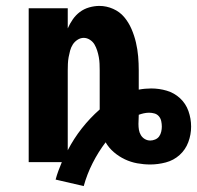

<svg xmlns="http://www.w3.org/2000/svg" viewBox="-20 -548 666 649"><path d="M263 81 168 59Q172 44 177.5 29Q183 14 189 0H77V-520H209V-452Q216 -468 226 -482.5Q236 -497 250 -507.5Q264 -518 281.5 -523Q299 -528 316 -528Q340 -528 362.5 -518Q385 -508 400 -490Q415 -472 424.5 -450Q434 -428 439.5 -404.5Q445 -381 447 -357.5Q449 -334 449 -310V-245Q459 -247 470 -248Q481 -249 491 -249Q518 -249 543.5 -241.5Q569 -234 588.5 -216Q608 -198 617 -172.5Q626 -147 626 -120Q626 -93 616.5 -67.5Q607 -42 587 -24Q567 -6 540.5 1Q514 8 488 8Q466 8 444 4Q422 0 402 -9.5Q382 -19 365 -33.5Q348 -48 337 -67Q312 -34 293 3.5Q274 41 263 81ZM209 -40Q229 -79 256.5 -114Q284 -149 317 -178V-310Q317 -321 316.5 -332.5Q316 -344 314 -355Q312 -366 308.5 -377Q305 -388 299.5 -397.5Q294 -407 284 -413.5Q274 -420 263 -420Q252 -420 242 -413.5Q232 -407 226 -397.5Q220 -388 217 -377Q214 -366 212 -355Q210 -344 209.5 -332.5Q209 -321 209 -310ZM488 -73Q496 -73 504.5 -76.5Q513 -80 518 -87Q523 -94 525 -103Q527 -112 527 -120Q527 -120 527 -120Q527 -120 527 -120Q527 -120 527 -120Q527 -120 527 -120Q527 -129 525 -138.5Q523 -148 517 -155Q511 -162 502 -164.5Q493 -167 484 -167Q475 -167 466 -165Q457 -163 449 -160V-159Q449 -152 448.5 -144Q448 -136 448 -129Q448 -119 449.5 -109.5Q451 -100 456 -91.5Q461 -83 469.5 -78Q478 -73 488 -73Z"/></svg>

Font: Iosevka Custom Heavy Extended
Style: Regular
Weight: 900
Width: 7
Monospace: yes
Designer: Belleve Invis
Foundry: Belleve Invis
Version: Version 11.2.4; ttfautohint (v1.8.4)